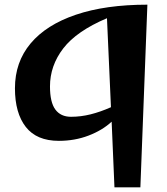

<svg xmlns="http://www.w3.org/2000/svg" viewBox="-20 -590 715 822"><path d="M470 212 458 -69Q418 -32 359 -9.5Q300 13 232 13Q137 13 90.5 -46.5Q44 -106 44 -212Q44 -324 111 -404Q178 -484 305 -527Q432 -570 611 -570L581 212ZM438 -512Q308 -457 251 -383Q194 -309 194 -220Q194 -152 217 -121Q240 -90 284 -90Q326 -90 368 -100.5Q410 -111 455 -131Z"/></svg>

Font: Reggae One
Style: Regular
Weight: 400
Designer: Fontworks Inc.
Foundry: Fontworks Inc.
Version: Version 1.100